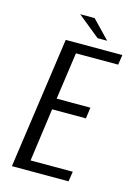

<svg xmlns="http://www.w3.org/2000/svg" viewBox="-111 -775 589 835"><g transform="rotate(15 183.5 -357.5)"><path d="M28 0 112 -591H367L360 -546H170L140 -334H292L285 -284H133L100 -45H290L283 0ZM244 -634 144 -715H209L287 -634Z"/></g></svg>

Font: Alumni Sans
Style: Italic
Weight: 400
Italic angle: -8°
Version: Version 1.016